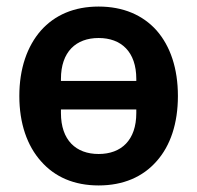

<svg xmlns="http://www.w3.org/2000/svg" viewBox="-20 -554 602 586"><path d="M281 12C206 12 147 -14 105 -62C63 -109 39 -177 39 -261C39 -345 63 -413 105 -461C147 -508 206 -534 281 -534C356 -534 416 -508 458 -461C500 -413 523 -345 523 -261C523 -177 500 -109 458 -62C416 -14 356 12 281 12ZM281 -84C350 -84 396 -126 396 -209V-220H166V-209C166 -126 212 -84 281 -84ZM166 -307H396V-313C396 -396 350 -438 281 -438C212 -438 166 -396 166 -313Z"/></svg>

Font: Plexus Sans SemiBold
Style: Regular
Weight: 600
Version: Version 2.001;PS 002.001;hotconv 1.0.70;makeotf.lib2.5.58329